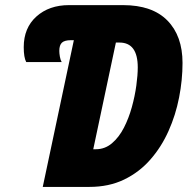

<svg xmlns="http://www.w3.org/2000/svg" viewBox="-20 -734 737 754"><path d="M147.9 0 270 -576.2H258.8Q233.4 -576.2 223.1 -566.4Q212.9 -556.6 212.9 -534.2Q212.9 -524.4 215.1 -511.7Q217.3 -499 222.2 -490.2H83Q73.2 -508.3 73.2 -548.8Q73.2 -624.5 123 -669.2Q172.9 -713.9 251 -713.9H462.9Q578.1 -713.9 637.5 -653.3Q696.8 -592.8 696.8 -486.8Q696.8 -419.9 683.3 -351.1Q669.9 -282.2 641.8 -219.5Q613.8 -156.7 570.3 -107.2Q526.9 -57.6 467.3 -28.8Q407.7 0 331.1 0ZM346.2 -147.9H356Q392.1 -147.9 419.7 -171.4Q447.3 -194.8 466.6 -232.4Q485.8 -270 497.8 -313.5Q509.8 -356.9 515.4 -398.2Q521 -439.5 521 -469.2Q521 -566.9 449.2 -566.9H435.1Z"/></svg>

Font: Open Sans Condensed ExtraBold
Style: Italic
Weight: 800
Width: 3
Italic angle: -12°
Designer: Monotype Design Team
Foundry: Monotype Imaging Inc.
Version: Version 3.003; ttfautohint (v1.8.4)